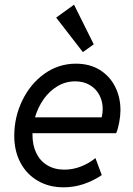

<svg xmlns="http://www.w3.org/2000/svg" viewBox="-20 -800 572 828"><path d="M41.5 -214.4Q41.5 -294.9 76.2 -366.7Q110.8 -438.5 171.6 -481.9Q232.4 -525.4 307.6 -525.4Q367.2 -525.4 410.6 -498.3Q454.1 -471.2 476.8 -425.5Q499.5 -379.9 499.5 -324.7Q499.5 -301.3 494.1 -272.2Q488.8 -243.2 481 -225.6H120.1V-218.3Q120.1 -173.8 136.5 -139.9Q152.8 -106 184.1 -87.2Q215.3 -68.4 257.8 -68.4Q293.9 -68.4 328.6 -81.8Q363.3 -95.2 391.6 -118.2L418.9 -44.9Q382.8 -20.5 341.1 -6.3Q299.3 7.8 253.9 7.8Q191.4 7.8 143.1 -20.3Q94.7 -48.3 68.1 -98.6Q41.5 -148.9 41.5 -214.4ZM418.5 -293.9Q422.9 -312.5 422.9 -330.1Q422.9 -363.3 408.4 -390.4Q394 -417.5 367.2 -433.3Q340.3 -449.2 304.7 -449.2Q263.2 -449.2 228.3 -428.5Q193.4 -407.7 168.5 -372.6Q143.6 -337.4 130.9 -293.9ZM222.2 -724.1 299.3 -779.8 384.3 -608.9 337.4 -575.2Z"/></svg>

Font: Reddit Sans Chocolate
Style: Italic
Weight: 400
Italic angle: -11.25°
Designer: Stephen Hutchings
Version: Version 1.013